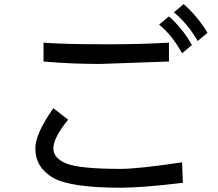

<svg xmlns="http://www.w3.org/2000/svg" viewBox="-20 -879 1040 915"><path d="M968.8 -722.7 921.9 -683.6Q875 -765.6 808.6 -820.3L855.5 -859.4Q921.9 -800.8 968.8 -722.7ZM894.5 -664.1 847.7 -625Q800.8 -710.9 738.3 -761.7L785.2 -800.8Q851.6 -742.2 894.5 -664.1ZM785.2 -585.9 457 -574.2Q316.4 -574.2 187.5 -585.9V-675.8Q273.4 -668 500 -668Q656.2 -668 785.2 -675.8ZM851.6 -7.8Q656.2 15.6 554.7 15.6Q312.5 15.6 230.5 -33.2Q148.4 -82 148.4 -171.9Q148.4 -242.2 234.4 -363.3L304.7 -308.6Q234.4 -222.7 234.4 -171.9Q234.4 -125 296.9 -99.6Q359.4 -74.2 554.7 -74.2Q640.6 -74.2 847.7 -105.5Z"/></svg>

Font: Droid Sans Fallback
Style: Regular
Weight: 400
Designer: Steve Matteson
Foundry: Ascender Corporation
Version: 3.00 (Khmer version)